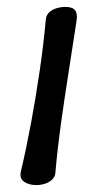

<svg xmlns="http://www.w3.org/2000/svg" viewBox="-20 -527 290 554"><path d="M85 7Q63 7 49.5 -2.5Q36 -12 40 -31Q56 -99 70 -174.5Q84 -250 95 -326Q106 -402 112 -469Q113 -482 120.5 -490Q128 -498 141 -502.5Q154 -507 169 -507Q189 -507 196.5 -497.5Q204 -488 201 -468Q191 -401 179 -325.5Q167 -250 156.5 -174.5Q146 -99 140 -31Q140 -19 132 -10.5Q124 -2 111.5 2.5Q99 7 85 7Z"/></svg>

Font: Winky Sans Light
Style: Italic
Weight: 300
Italic angle: -8.97852°
Designer: Simon Atzbach
Foundry: typofactur
Version: Version 1.205